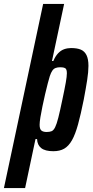

<svg xmlns="http://www.w3.org/2000/svg" viewBox="-73 -763 472 979"><path d="M-53 196 147 -743H254L192 -452H199Q209 -476 223 -491Q237 -506 254 -512Q271 -518 289 -518Q320 -518 339 -510Q358 -502 368 -482Q378 -462 378 -427Q378 -397 371.5 -355Q365 -313 354 -255Q339 -180 325 -129Q311 -78 294 -48Q277 -18 254.5 -5Q232 8 199 8Q157 8 137 -8Q117 -24 116 -54H108L55 196ZM165 -90Q180 -90 190 -94Q200 -98 208 -114Q216 -130 224.5 -163.5Q233 -197 245 -255Q257 -311 262.5 -342.5Q268 -374 268 -390Q268 -403 264.5 -409.5Q261 -416 253 -418Q245 -420 233 -420Q221 -420 211 -416.5Q201 -413 194 -403Q187 -393 181 -375Q177 -362 170.5 -337.5Q164 -313 157 -282.5Q150 -252 143.5 -221Q137 -190 133 -165Q129 -140 129 -127Q129 -105 138 -97.5Q147 -90 165 -90Z"/></svg>

Font: Saira ExtraCondensed
Style: Bold Italic
Weight: 700
Width: 2
Italic angle: -12°
Designer: Hector Gatti with collaboration of the Omnibus-Type team
Foundry: Omnibus-Type
Version: Version 1.101